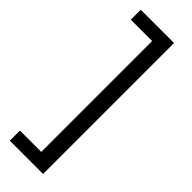

<svg xmlns="http://www.w3.org/2000/svg" viewBox="-289 -730 904 904"><g transform="rotate(45 163.5 -278.0)"><path d="M24.9 90.8H167V-647.5H24.9V-713.9H246.6V158.2H24.9Z"/></g></svg>

Font: Open Sans
Style: Regular
Weight: 400
Designer: Monotype Design Team
Foundry: Monotype Imaging Inc.
Version: Version 3.000; ttfautohint (v1.8.4)